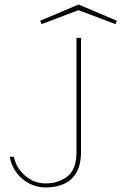

<svg xmlns="http://www.w3.org/2000/svg" viewBox="-20 -829 538 851"><path d="M183 2Q144 2 110 -15.5Q76 -33 53 -64Q30 -95 23 -134H41Q53 -83 92 -49.5Q131 -16 183 -16Q238 -16 278 -46.5Q318 -77 319 -151V-661H339V-157Q339 -98 318 -63Q297 -28 261.5 -13Q226 2 183 2ZM328 -809 498 -737 492 -722 328 -784 164 -722 158 -737Z"/></svg>

Font: Lil Grotesk Thin
Style: Regular
Weight: 100
Designer: Bastien Sozeau
Foundry: NBR — Bastien Sozeau
Version: Version 3.003; ttfautohint (v1.8.4.7-5d5b);gftools[0.9.33]